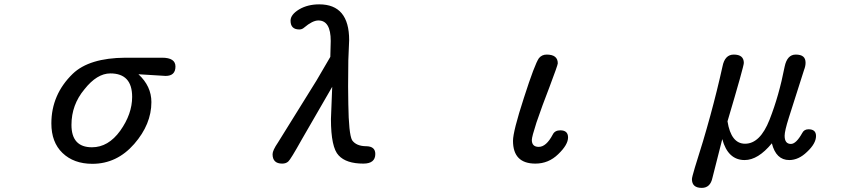

<svg xmlns="http://www.w3.org/2000/svg" viewBox="-20 -742 4040 896"><path d="M271.5 -28.3Q219.7 -78.1 219.7 -166Q219.7 -300.8 319.3 -397.5Q396.5 -471.7 565.4 -472.7H736.3Q798.8 -472.7 798.8 -431.6Q798.8 -387.7 752.9 -387.7L626 -395.5Q686.5 -339.8 686.5 -265.6Q686.5 -162.1 606.4 -70.3Q525.4 22.5 411.1 22.5Q324.2 22.5 271.5 -28.3ZM541 -131.8Q596.7 -210 596.7 -290Q596.7 -399.4 495.1 -399.4Q432.6 -399.4 374 -325.2Q313.5 -252.9 313.5 -159.2Q313.5 -54.7 409.2 -54.7Q485.4 -54.7 541 -131.8Z M1252 -22.5Q1252 -40 1277.3 -77.1L1457 -366.2L1521.5 -476.6L1523.4 -550.8Q1523.4 -646.5 1465.8 -646.5Q1438.5 -646.5 1399.4 -613.3Q1389.6 -604.5 1377 -604.5Q1335.9 -604.5 1335.9 -645.5Q1335.9 -673.8 1376 -698.2Q1416 -721.7 1469.7 -721.7Q1609.4 -721.7 1609.4 -554.7L1605.5 -460.9L1604.5 -338.9L1605.5 -255.9Q1607.4 -117.2 1623 -87.9Q1642.6 -59.6 1690.4 -59.6Q1731.4 -58.6 1731.4 -23.4Q1731.4 21.5 1675.8 21.5Q1595.7 21.5 1560.5 -16.6Q1524.4 -53.7 1524.4 -186.5L1530.3 -336.9L1388.7 -91.8Q1335.9 2.9 1325.2 11.7Q1314.5 21.5 1296.9 21.5Q1252 21.5 1252 -22.5Z M2374 -85Q2374 -128.9 2424.8 -285.2Q2475.6 -443.4 2495.1 -470.7Q2508.8 -487.3 2531.2 -487.3Q2583 -487.3 2583 -446.3Q2583 -438.5 2543.9 -335Q2510.7 -250 2483.4 -169.9Q2461.9 -103.5 2461.9 -88.9Q2461.9 -56.6 2494.1 -56.6Q2529.3 -56.6 2559.6 -114.3Q2569.3 -133.8 2594.7 -133.8Q2630.9 -133.8 2630.9 -100.6Q2630.9 -66.4 2585 -22.5Q2540 21.5 2478.5 21.5Q2374 21.5 2374 -85Z M3209 93.8Q3209 85.9 3222.7 40Q3301.8 -206.1 3351.6 -431.6Q3362.3 -487.3 3404.3 -487.3Q3451.2 -487.3 3451.2 -448.2Q3451.2 -432.6 3375 -175.8Q3391.6 -71.3 3457 -71.3Q3527.3 -71.3 3571.3 -183.6Q3615.2 -294.9 3641.6 -430.7Q3653.3 -487.3 3693.4 -487.3Q3716.8 -487.3 3728 -478Q3739.3 -468.8 3739.3 -449.2Q3739.3 -433.6 3732.4 -416L3661.1 -192.4Q3641.6 -130.9 3641.6 -108.4Q3641.6 -70.3 3670.9 -70.3Q3695.3 -70.3 3723.6 -121.1Q3732.4 -138.7 3752.9 -138.7Q3788.1 -138.7 3788.1 -107.4Q3788.1 -72.3 3746.1 -33.2Q3707 4.9 3663.1 4.9Q3601.6 4.9 3582 -73.2Q3517.6 4.9 3455.1 4.9Q3377 4.9 3350.6 -92.8L3304.7 87.9Q3294.9 134.8 3254.9 134.8Q3209 134.8 3209 93.8Z"/></svg>

Font: KTXP_ComRound
Style: Medium
Weight: 500
Version: Version 1.01;May 16, 2022;FontCreator 13.0.0.2683 64-bit